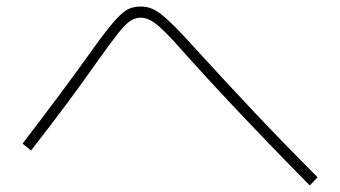

<svg xmlns="http://www.w3.org/2000/svg" viewBox="-20 -639 1040 587"><path d="M927 -72Q858 -142 795.5 -207Q733 -272 672.5 -336.5Q612 -401 551 -469Q508 -518 482.5 -543Q457 -568 441 -576.5Q425 -585 410 -585Q394 -585 379 -575.5Q364 -566 341 -537Q318 -508 276 -449Q239 -396 190.5 -330.5Q142 -265 75 -179L49 -200Q115 -286 164 -352Q213 -418 251 -471Q284 -518 307 -547Q330 -576 346.5 -592Q363 -608 377.5 -613.5Q392 -619 410 -619Q426 -619 440.5 -614Q455 -609 472.5 -595.5Q490 -582 514.5 -557.5Q539 -533 574 -494Q668 -391 758.5 -295Q849 -199 951 -97Z"/></svg>

Font: M PLUS 1 ExtraLight
Style: Regular
Weight: 250
Version: Version 1.001